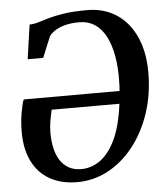

<svg xmlns="http://www.w3.org/2000/svg" viewBox="-54 -799 747 858"><g transform="rotate(-5 320.0 -370.0)"><path d="M85 -555.5 107 -709Q127 -709.5 147.8 -716Q168.5 -722.5 196.5 -730.5Q224.5 -738.5 266 -744.8Q307.5 -751 368.5 -751Q425.5 -751 471.5 -729.8Q517.5 -708.5 550 -669Q582.5 -629.5 599.8 -574.5Q617 -519.5 617 -452Q617 -351.5 588.5 -267Q560 -182.5 510.2 -120Q460.5 -57.5 396 -23.2Q331.5 11 259 11Q187.5 11 136.2 -17.8Q85 -46.5 57.5 -101.2Q30 -156 30 -234Q30 -277 36.8 -317.2Q43.5 -357.5 51.5 -378L481.5 -378.5Q482 -384.5 482.5 -390.8Q483 -397 483.2 -403.5Q483.5 -410 483.5 -417Q485.5 -481.5 476.2 -533.8Q467 -586 447.8 -623.2Q428.5 -660.5 398.5 -680.2Q368.5 -700 328.5 -700Q294 -700 267.5 -693.5Q241 -687 222.8 -675.8Q204.5 -664.5 193.5 -650L154.5 -555.5ZM476 -321.5H172Q166 -295 161.8 -270.5Q157.5 -246 157.5 -218.5Q157.5 -182 164.5 -150.5Q171.5 -119 186.5 -95.5Q201.5 -72 225 -58.8Q248.5 -45.5 281.5 -45.5Q327 -45.5 366.5 -73.8Q406 -102 434.8 -162.5Q463.5 -223 476 -321.5Z"/></g></svg>

Font: Merriweather SemiBold
Style: Italic
Weight: 600
Italic angle: -7.8°
Version: Version 2.101